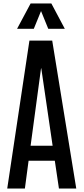

<svg xmlns="http://www.w3.org/2000/svg" viewBox="-20 -1095 485 1115"><path d="M22 0 150.9 -859.4H283.2L422.9 0H322.3L298.3 -161.6H146L124.5 0ZM157.7 -248.5H285.6L219.7 -698.2H218.3ZM79.1 -927.7 157.7 -1074.7H278.3L356.4 -927.7H260.3L218.3 -1030.8L176.3 -927.7Z"/></svg>

Font: Antonio Medium
Style: Regular
Weight: 500
Designer: Vernon Adams
Foundry: Vernon Adams
Version: Version 1.002